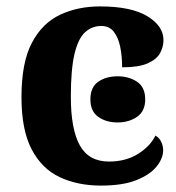

<svg xmlns="http://www.w3.org/2000/svg" viewBox="-20 -569 550 599"><path d="M295 10Q222 10 166 -16.5Q110 -43 78.5 -103.5Q47 -164 47 -266Q47 -374 79.5 -435.5Q112 -497 167.5 -523Q223 -549 292 -549Q389 -549 439.5 -518.5Q490 -488 490 -444Q490 -423 479.5 -403.5Q469 -384 441 -371.5Q413 -359 361 -359Q361 -394 355 -423Q349 -452 335 -470Q321 -488 296 -488Q267 -488 245.5 -468.5Q224 -449 212.5 -401Q201 -353 201 -267Q201 -166 229 -115.5Q257 -65 320 -65Q372 -65 410 -88.5Q448 -112 465 -146Q477 -139 483 -126.5Q489 -114 489 -100Q489 -75 468.5 -49.5Q448 -24 405.5 -7Q363 10 295 10ZM347 -187Q311 -187 286.5 -204.5Q262 -222 262 -259Q262 -297 286.5 -314Q311 -331 347 -331Q382 -331 407.5 -314Q433 -297 433 -259Q433 -222 407.5 -204.5Q382 -187 347 -187Z"/></svg>

Font: NotoSerif-Bold
Style: Regular
Weight: 700
Designer: Monotype Design Team
Foundry: Monotype Imaging Inc.
Version: Version 2.007; ttfautohint (v1.8) -l 8 -r 50 -G 200 -x 14 -D